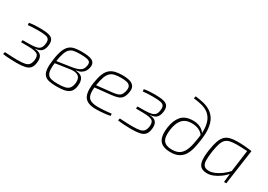

<svg xmlns="http://www.w3.org/2000/svg" viewBox="5 -1484 3170 2270"><g transform="rotate(30 1590.0 -349.0)"><path d="M224 -488Q301 -488 345.5 -477.5Q390 -467 406.5 -438.5Q423 -410 416 -359Q409 -309 384 -281.5Q359 -254 299 -249L297 -247Q361 -242 384.5 -210Q408 -178 400 -116Q393 -66 370.5 -39.5Q348 -13 303 -3Q258 7 184 7Q142 7 91.5 4Q41 1 1 -5L8 -35Q23 -34 50.5 -32.5Q78 -31 113 -29.5Q148 -28 182 -28Q246 -28 282.5 -35.5Q319 -43 336.5 -65Q354 -87 360 -128Q368 -189 336 -209.5Q304 -230 216 -231L115 -232L118 -262L218 -263Q273 -264 306 -272Q339 -280 355.5 -301Q372 -322 376 -359Q382 -399 370 -419.5Q358 -440 322 -447Q286 -454 220 -454Q182 -454 143.5 -452Q105 -450 83 -447L80 -477Q119 -484 157 -486Q195 -488 224 -488Z M792 -494Q840 -494 876 -489Q912 -484 936 -472Q960 -460 969.5 -436.5Q979 -413 971 -376Q966 -351 951.5 -328Q937 -305 910.5 -289Q884 -273 842 -267V-265Q914 -261 939 -223Q964 -185 955 -117Q948 -66 923.5 -38Q899 -10 854 1Q809 12 739 12Q675 12 632.5 2Q590 -8 567.5 -35.5Q545 -63 540.5 -114.5Q536 -166 548 -248Q560 -331 580 -380Q600 -429 629 -453.5Q658 -478 698.5 -486Q739 -494 792 -494ZM791 -460Q744 -460 710.5 -454Q677 -448 653.5 -427.5Q630 -407 614 -363.5Q598 -320 587 -245Q576 -172 578.5 -128Q581 -84 598 -61Q615 -38 648.5 -30Q682 -22 734 -22Q794 -22 831.5 -30.5Q869 -39 888.5 -62Q908 -85 915 -127Q921 -171 909 -200.5Q897 -230 861 -241.5Q825 -253 759 -242L578 -215L582 -246L760 -273Q822 -281 857.5 -294.5Q893 -308 909.5 -328.5Q926 -349 931 -378Q938 -413 927 -430Q916 -447 883 -453.5Q850 -460 791 -460Z M1351 -494Q1414 -494 1455.5 -480.5Q1497 -467 1514 -434.5Q1531 -402 1517 -344Q1508 -303 1489 -278.5Q1470 -254 1437 -242.5Q1404 -231 1351 -225L1110 -200L1115 -232L1352 -258Q1393 -263 1417.5 -271.5Q1442 -280 1456 -298Q1470 -316 1478 -347Q1490 -397 1476 -420.5Q1462 -444 1429.5 -451.5Q1397 -459 1353 -459Q1304 -459 1268 -451.5Q1232 -444 1207 -421.5Q1182 -399 1166 -356.5Q1150 -314 1139 -244Q1125 -155 1135.5 -107Q1146 -59 1184 -41Q1222 -23 1288 -23Q1317 -23 1349.5 -25Q1382 -27 1412 -30Q1442 -33 1465 -36L1469 -8Q1449 -2 1414 2.5Q1379 7 1342 9.5Q1305 12 1277 12Q1197 12 1153.5 -14.5Q1110 -41 1097.5 -97.5Q1085 -154 1098 -247Q1110 -323 1129.5 -371.5Q1149 -420 1179.5 -446.5Q1210 -473 1252 -483.5Q1294 -494 1351 -494Z M1793 -488Q1870 -488 1914.5 -477.5Q1959 -467 1975.5 -438.5Q1992 -410 1985 -359Q1978 -309 1953 -281.5Q1928 -254 1868 -249L1866 -247Q1930 -242 1953.5 -210Q1977 -178 1969 -116Q1962 -66 1939.5 -39.5Q1917 -13 1872 -3Q1827 7 1753 7Q1711 7 1660.5 4Q1610 1 1570 -5L1577 -35Q1592 -34 1619.5 -32.5Q1647 -31 1682 -29.5Q1717 -28 1751 -28Q1815 -28 1851.5 -35.5Q1888 -43 1905.5 -65Q1923 -87 1929 -128Q1937 -189 1905 -209.5Q1873 -230 1785 -231L1684 -232L1687 -262L1787 -263Q1842 -264 1875 -272Q1908 -280 1924.5 -301Q1941 -322 1945 -359Q1951 -399 1939 -419.5Q1927 -440 1891 -447Q1855 -454 1789 -454Q1751 -454 1712.5 -452Q1674 -450 1652 -447L1649 -477Q1688 -484 1726 -486Q1764 -488 1793 -488Z M2223 -710Q2281 -704 2335 -691Q2389 -678 2432.5 -650.5Q2476 -623 2504.5 -576Q2533 -529 2541.5 -456Q2550 -383 2533 -278Q2525 -219 2511.5 -167Q2498 -115 2472.5 -74.5Q2447 -34 2403.5 -11Q2360 12 2292 12Q2222 12 2179 -12.5Q2136 -37 2121.5 -89.5Q2107 -142 2118 -223Q2132 -326 2184 -386.5Q2236 -447 2343 -447Q2365 -447 2389 -443Q2413 -439 2438 -428Q2463 -417 2485 -395.5Q2507 -374 2525 -339L2517 -319Q2495 -359 2466 -378.5Q2437 -398 2405.5 -405Q2374 -412 2344 -412Q2283 -412 2245 -387Q2207 -362 2187 -318Q2167 -274 2159 -217Q2144 -110 2177.5 -66.5Q2211 -23 2292 -23Q2364 -23 2403.5 -55Q2443 -87 2463.5 -147.5Q2484 -208 2495 -289Q2511 -388 2503 -454.5Q2495 -521 2469 -563Q2443 -605 2403.5 -628.5Q2364 -652 2315.5 -662.5Q2267 -673 2216 -679Z M2926 -494Q2949 -494 2972.5 -493Q2996 -492 3020.5 -490Q3045 -488 3069 -485Q3093 -482 3118 -479L3101 -452Q3046 -455 3008 -457Q2970 -459 2935 -459Q2877 -459 2839.5 -450.5Q2802 -442 2779 -418.5Q2756 -395 2742.5 -351.5Q2729 -308 2718 -239Q2707 -162 2708.5 -114.5Q2710 -67 2731.5 -45.5Q2753 -24 2799 -24Q2833 -24 2873.5 -40.5Q2914 -57 2957.5 -89Q3001 -121 3042 -166L3046 -135Q3009 -88 2964 -55Q2919 -22 2875.5 -5Q2832 12 2794 12Q2734 12 2704.5 -14.5Q2675 -41 2669.5 -97.5Q2664 -154 2678 -244Q2690 -321 2707.5 -369.5Q2725 -418 2752.5 -445.5Q2780 -473 2822 -483.5Q2864 -494 2926 -494ZM3077 -479H3118L3050 0H3019L3032 -120L3029 -125Z"/></g></svg>

Font: Exo 2 ExtraLight
Style: Italic
Weight: 250
Italic angle: -8°
Designer: Natanael Gama
Foundry: Natanael Gama
Version: Version 2.010